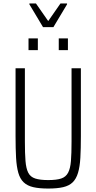

<svg xmlns="http://www.w3.org/2000/svg" viewBox="-20 -1083 558 1111"><path d="M259 8Q207 8 172.5 0Q138 -8 117 -28Q96 -48 86 -83Q76 -118 73 -170Q70 -222 70 -296V-688H124V-264Q124 -195 127.5 -151.5Q131 -108 143.5 -83.5Q156 -59 184 -50Q212 -41 259 -41Q307 -41 334 -50Q361 -59 374 -83.5Q387 -108 390.5 -151.5Q394 -195 394 -264V-688H448V-296Q448 -222 445 -170Q442 -118 431.5 -83Q421 -48 400.5 -28Q380 -8 345.5 0Q311 8 259 8ZM145 -793V-861H199V-793ZM320 -793V-861H373V-793ZM229 -926 150 -1058V-1063H188L259 -961L330 -1063H368V-1058L289 -926Z"/></svg>

Font: Saira Condensed Light
Style: Regular
Weight: 300
Width: 3
Designer: Hector Gatti with collaboration of the Omnibus-Type team
Foundry: Omnibus-Type
Version: Version 1.101